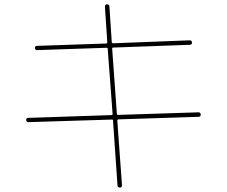

<svg xmlns="http://www.w3.org/2000/svg" viewBox="-20 -800 1040 880"><path d="M110.4 -240.2Q100.6 -240.2 100.1 -250Q99.6 -259.8 110.4 -259.8L491.2 -272.5Q496.1 -272.5 496.1 -277.3L473.6 -577.1Q473.6 -581.1 468.8 -581.1L150.4 -570.3Q140.6 -570.3 140.1 -580.1Q139.6 -589.8 150.4 -589.8L467.8 -600.6Q471.7 -600.6 471.7 -607.4L460.9 -768.6Q460.9 -779.3 469.7 -780.3Q480.5 -780.3 481.4 -771.5L492.2 -607.4Q492.2 -602.5 498 -601.6L849.6 -615.2Q859.4 -615.2 859.9 -605Q860.4 -594.7 849.6 -594.7L499 -582Q494.1 -582 494.1 -577.1L515.6 -278.3Q515.6 -273.4 521.5 -273.4L889.6 -285.2Q899.4 -285.2 899.9 -274.9Q900.4 -264.6 889.6 -264.6L523.4 -252.9Q518.6 -252.9 517.6 -248L539.1 48.8Q539.1 59.6 530.3 59.6Q519.5 59.6 518.6 50.8L498 -247.1Q498 -252 493.2 -252Z"/></svg>

Font: Rounded Mgen+ 1m thin
Style: Regular
Weight: 100
Designer: [Source Han Sans]
Ryoko NISHIZUKA  (kana & ideographs); Paul D. Hunt (Latin, Greek & Cyrillic); Wenlong ZHANG  (bopomofo
Version: Version 1.059.20150602